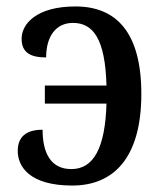

<svg xmlns="http://www.w3.org/2000/svg" viewBox="-20 -566 503 595"><path d="M204 9C328 9 418 -72 418 -275C418 -466 340 -546 214 -546C93 -546 47 -492 47 -446C47 -404 73 -388 123 -388C123 -453 153 -495 206 -495C268 -495 306 -447 310 -301H119V-245H310C306 -109 271 -42 201 -42C136 -42 112 -94 112 -164C61 -164 35 -142 35 -98C35 -51 70 9 204 9Z"/></svg>

Font: Noto Serif SemiCondensed Medium
Style: Regular
Weight: 500
Width: 4
Designer: Monotype Design Team
Foundry: Monotype Imaging Inc.
Version: Version 2.014